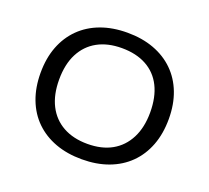

<svg xmlns="http://www.w3.org/2000/svg" viewBox="-123 -868 1124 1031"><g transform="rotate(20 439.0 -352.5)"><path d="M439 9Q355 9 287.5 -16Q220 -41 172 -88Q124 -135 98.5 -202Q73 -269 73 -352Q73 -436 98.5 -502.5Q124 -569 172 -616.5Q220 -664 287.5 -689Q355 -714 439 -714Q523 -714 590.5 -689Q658 -664 706 -617Q754 -570 779.5 -503.5Q805 -437 805 -354Q805 -270 779.5 -203Q754 -136 706 -88.5Q658 -41 590.5 -16Q523 9 439 9ZM439 -79Q521 -79 578.5 -111.5Q636 -144 667.5 -205.5Q699 -267 699 -353Q699 -440 668.5 -501Q638 -562 579.5 -594Q521 -626 439 -626Q358 -626 300 -594Q242 -562 210.5 -501Q179 -440 179 -352Q179 -266 210 -205Q241 -144 299.5 -111.5Q358 -79 439 -79Z"/></g></svg>

Font: Nunito Sans 10pt SemiExpanded Medium
Style: Regular
Weight: 500
Width: 6
Designer: Vernon Adams
Foundry: Vernon Adams
Version: Version 3.101;gftools[0.9.27]